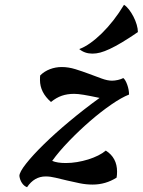

<svg xmlns="http://www.w3.org/2000/svg" viewBox="-20 -749 596 802"><path d="M61 -14Q61 -30 89 -65.5Q117 -101 163.5 -146.5Q210 -192 270.5 -242.5Q331 -293 396 -340Q354 -349 329.5 -353Q305 -357 290 -357Q261 -357 238 -349Q215 -341 193 -323Q147 -363 147 -415Q147 -431 148 -434Q165 -451 188.5 -460Q212 -469 238 -469Q266 -469 295 -460Q324 -451 352 -440.5Q380 -430 404.5 -421Q429 -412 448 -412Q459 -412 472.5 -415Q486 -418 495 -423Q504 -416 511.5 -395Q519 -374 519 -354Q488 -342 444.5 -312Q401 -282 356 -243Q311 -204 268.5 -160Q226 -116 198 -77Q219 -68 255 -68Q278 -68 302 -72Q326 -76 348.5 -83Q371 -90 390 -99.5Q409 -109 422 -120Q469 -90 469 -32Q469 -24 468.5 -19Q468 -14 467 -7Q421 22 367 22Q340 22 313 16.5Q286 11 260.5 5Q235 -1 212.5 -6.5Q190 -12 171 -12Q123 -12 93 33Q80 28 71.5 15Q63 2 61 -14ZM498 -729Q508 -723 518.5 -709.5Q529 -696 537.5 -679.5Q546 -663 551 -646Q556 -629 556 -615Q518 -589 489.5 -572Q461 -555 438.5 -544.5Q416 -534 399 -529.5Q382 -525 366 -525Q334 -525 311 -544Q333 -552 357 -569Q381 -586 405.5 -610Q430 -634 453.5 -664Q477 -694 498 -729Z"/></svg>

Font: Sweet Mavka Script
Style: Regular
Weight: 500
Designer: Pablo Impallari/Anastassiya Vishnevskaya
Foundry: Pablo Impallari/ Anastassiya Vishnevskaya
Version: Version 2.0/www.impallari.com/   behance.net/sweetcherry